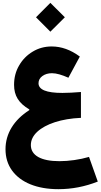

<svg xmlns="http://www.w3.org/2000/svg" viewBox="-20 -1000 706 1346"><path d="M539.6 -603.5C475.6 -650.9 410.2 -674.3 342.3 -674.3C293.5 -674.3 249 -662.1 209.5 -638.2C169.4 -614.3 137.7 -582 114.3 -541.5C90.3 -501 78.6 -455.6 78.6 -405.3C78.6 -329.1 110.8 -277.3 185.5 -232.9V-228C77.6 -159.2 18.6 -63.5 18.6 45.9C18.6 103 33.7 152.8 64 194.8C124.5 278.8 238.3 326.2 389.2 326.2C483.4 326.2 575.2 308.6 665.5 272.9L604 100.1C539.6 119.1 462.9 129.9 396.5 129.9C268.1 129.9 196.3 89.8 196.3 17.1C196.3 -17.6 211.4 -48.3 241.2 -76.2C300.8 -131.3 410.2 -168 547.4 -173.8V-355C500 -351.1 454.6 -348.6 417.5 -348.6C305.7 -348.6 250 -371.1 250 -416.5C250 -436.5 258.8 -453.6 276.9 -466.8C294.9 -480 317.4 -486.8 344.2 -486.8C376 -486.8 414.6 -475.1 459.5 -455.1ZM333 -777.8 434.6 -878.9 333 -980 232.4 -878.9Z"/></svg>

Font: Estedad Black
Style: Regular
Weight: 900
Designer: Amin Abedi
Version: Version 7.3